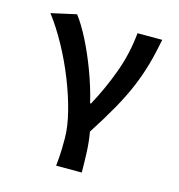

<svg xmlns="http://www.w3.org/2000/svg" viewBox="-102 -594 805 862"><g transform="rotate(15 300.0 -162.5)"><path d="M236 178Q238 156 239.5 138.5Q241 121 241.5 100.5Q242 80 242 49Q242 -3 225 -71Q208 -139 179 -212.5Q150 -286 112.5 -354.5Q75 -423 34 -477L151 -503Q180 -465 210 -406Q240 -347 266.5 -276.5Q293 -206 311 -132H315Q362 -219 394 -307.5Q426 -396 435 -491H550Q538 -428 522.5 -373Q507 -318 484 -263Q461 -208 426.5 -146.5Q392 -85 343 -9Q351 36 353 86Q355 136 355 178Z"/></g></svg>

Font: Source Code Pro SemiBold
Style: Regular
Weight: 600
Monospace: yes
Designer: Paul D. Hunt, Teo Tuominen
Foundry: Adobe Systems Incorporated
Version: Version 1.018;hotconv 1.0.116;makeotfexe 2.5.65601